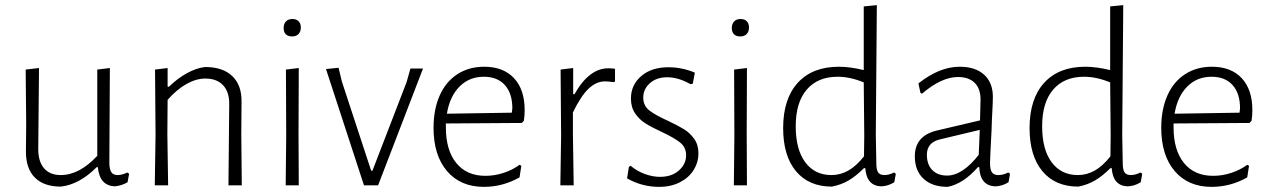

<svg xmlns="http://www.w3.org/2000/svg" viewBox="-20 -722 4949 748"><path d="M483 -45 477 -12Q453 2 426 4Q397 2 381 -16Q365 -34 361 -71H357Q289 -3 217 5Q151 5 116 -30Q81 -65 81 -131L82 -240L80 -451L132 -457L129 -141Q129 -93 151.5 -66.5Q174 -40 217 -40Q289 -40 359 -115V-451L408 -457L406 -89Q406 -63 413.5 -51.5Q421 -40 438 -40Q456 -40 476 -50Z M873 -315Q874 -363 849.5 -389.5Q825 -416 780 -416Q744 -416 706 -394.5Q668 -373 633 -333L632 -198L635 0H583L586 -195L584 -451L633 -457V-384H638Q672 -417 708.5 -437Q745 -457 779 -461Q848 -461 885 -425.5Q922 -390 921 -325L920 -197L922 0H870Z M1095 -195 1094 -451 1144 -457 1143 -198 1144 0H1093ZM1152 -615Q1152 -599 1143 -589.5Q1134 -580 1118 -580Q1102 -580 1093.5 -588.5Q1085 -597 1085 -613Q1085 -629 1094 -638.5Q1103 -648 1119 -648Q1135 -648 1143.5 -639Q1152 -630 1152 -615Z M1312 -404 1426 -57H1431L1564 -402L1579 -455H1628L1453 0H1398L1250 -453L1299 -458Z M2024 -293Q2024 -273 2021 -252L2013 -243L1717 -241V-226Q1717 -137 1757.5 -87Q1798 -37 1871 -37Q1907 -37 1942 -48.5Q1977 -60 2004 -80L2011 -76L2004 -31Q1939 6 1865 6Q1774 6 1721.5 -55.5Q1669 -117 1669 -224Q1669 -296 1693 -350Q1717 -404 1762 -433Q1807 -462 1866 -462Q1941 -462 1982.5 -417.5Q2024 -373 2024 -293ZM1976 -300Q1976 -358 1947 -390.5Q1918 -423 1865 -423Q1808 -423 1770 -384.5Q1732 -346 1721 -279L1974 -283Z M2376 -454V-404L2369 -402Q2351 -405 2337 -405Q2303 -405 2273 -376.5Q2243 -348 2212 -284V-198L2215 0H2163L2166 -195L2164 -451L2213 -457V-355H2218Q2275 -456 2350 -456Q2362 -456 2376 -454Z M2687 -439 2679 -396 2670 -394Q2623 -421 2579 -421Q2538 -421 2512 -398Q2486 -375 2486 -342Q2486 -310 2510 -291.5Q2534 -273 2583 -251Q2623 -232 2645.5 -218Q2668 -204 2684.5 -181Q2701 -158 2701 -125Q2701 -90 2682.5 -60Q2664 -30 2629 -12Q2594 6 2548 6Q2481 6 2423 -27L2430 -72L2437 -76Q2462 -55 2492.5 -44Q2523 -33 2551 -33Q2597 -33 2625 -58Q2653 -83 2653 -117Q2653 -148 2630 -166.5Q2607 -185 2558 -208Q2519 -226 2495 -241Q2471 -256 2454.5 -280Q2438 -304 2438 -338Q2438 -391 2478 -425.5Q2518 -460 2584 -460Q2637 -460 2687 -439Z M2841 -195 2840 -451 2890 -457 2889 -198 2890 0H2839ZM2898 -615Q2898 -599 2889 -589.5Q2880 -580 2864 -580Q2848 -580 2839.5 -588.5Q2831 -597 2831 -613Q2831 -629 2840 -638.5Q2849 -648 2865 -648Q2881 -648 2889.5 -639Q2898 -630 2898 -615Z M3392 -198 3394 -87Q3394 -61 3401 -50.5Q3408 -40 3426 -40Q3443 -40 3463 -50L3470 -45L3464 -12Q3440 3 3413 4Q3356 2 3351 -67H3346Q3315 -36 3286 -19Q3257 -2 3221 5Q3131 5 3081 -55Q3031 -115 3031 -223Q3031 -337 3088 -399.5Q3145 -462 3248 -462Q3291 -462 3345 -449V-697L3396 -702ZM3080 -230Q3080 -140 3117 -90Q3154 -40 3219 -40Q3254 -40 3285 -57.5Q3316 -75 3346 -113L3347 -194L3345 -401Q3292 -423 3243 -423Q3166 -423 3123 -373Q3080 -323 3080 -230Z M3848 -345Q3848 -324 3846 -289.5Q3844 -255 3843 -216Q3837 -102 3837 -87Q3837 -61 3844.5 -50.5Q3852 -40 3870 -40Q3888 -40 3908 -50L3915 -45L3909 -12Q3885 3 3858 4Q3798 2 3795 -71H3790Q3733 -6 3672 6Q3612 6 3578 -25.5Q3544 -57 3544 -113Q3544 -194 3632 -214L3798 -253L3800 -334Q3800 -377 3777 -399.5Q3754 -422 3712 -422Q3648 -422 3572 -357L3566 -360L3558 -397Q3640 -462 3719 -462Q3780 -462 3814 -431Q3848 -400 3848 -345ZM3642 -179Q3591 -167 3591 -119Q3591 -81 3612 -59.5Q3633 -38 3670 -38Q3700 -38 3731.5 -59Q3763 -80 3793 -119L3797 -216Z M4352 -198 4354 -87Q4354 -61 4361 -50.5Q4368 -40 4386 -40Q4403 -40 4423 -50L4430 -45L4424 -12Q4400 3 4373 4Q4316 2 4311 -67H4306Q4275 -36 4246 -19Q4217 -2 4181 5Q4091 5 4041 -55Q3991 -115 3991 -223Q3991 -337 4048 -399.5Q4105 -462 4208 -462Q4251 -462 4305 -449V-697L4356 -702ZM4040 -230Q4040 -140 4077 -90Q4114 -40 4179 -40Q4214 -40 4245 -57.5Q4276 -75 4306 -113L4307 -194L4305 -401Q4252 -423 4203 -423Q4126 -423 4083 -373Q4040 -323 4040 -230Z M4859 -293Q4859 -273 4856 -252L4848 -243L4552 -241V-226Q4552 -137 4592.5 -87Q4633 -37 4706 -37Q4742 -37 4777 -48.5Q4812 -60 4839 -80L4846 -76L4839 -31Q4774 6 4700 6Q4609 6 4556.5 -55.5Q4504 -117 4504 -224Q4504 -296 4528 -350Q4552 -404 4597 -433Q4642 -462 4701 -462Q4776 -462 4817.5 -417.5Q4859 -373 4859 -293ZM4811 -300Q4811 -358 4782 -390.5Q4753 -423 4700 -423Q4643 -423 4605 -384.5Q4567 -346 4556 -279L4809 -283Z"/></svg>

Font: Luna Sans Light
Style: Regular
Weight: 300
Designer: Juan Pablo del Peral
Foundry: Huerta Tipografica
Version: Version 2.001; ttfautohint (v1.5)